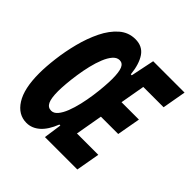

<svg xmlns="http://www.w3.org/2000/svg" viewBox="-196 -886 1056 1056"><g transform="rotate(45 331.5 -358.0)"><path d="M166 17Q101 17 61.8 -45Q22.5 -107 22.5 -225.5Q22.5 -277.5 30.8 -344.2Q39 -411 56.5 -479Q74 -547 102.2 -604.8Q130.5 -662.5 170.8 -697.8Q211 -733 264.5 -733Q319.5 -733 347.5 -692Q375.5 -651 383 -578H390.5L419 -716H663L638.5 -577.5H480.5L403.5 -138.5H569.5L545 0H293L308 -105H300.5Q276.5 -43.5 242 -13.2Q207.5 17 166 17ZM214.5 -126.5Q235 -126.5 251.5 -146.2Q268 -166 280.8 -198.5Q293.5 -231 302.8 -270.8Q312 -310.5 317.8 -351Q323.5 -391.5 326.2 -427Q329 -462.5 329 -486.5Q329 -541.5 318.5 -565.8Q308 -590 284.5 -590Q263.5 -590 246.2 -570.2Q229 -550.5 215.8 -518Q202.5 -485.5 193 -445.8Q183.5 -406 177.5 -365.5Q171.5 -325 168.5 -289.5Q165.5 -254 165.5 -230Q165.5 -175.5 177.2 -151Q189 -126.5 214.5 -126.5ZM377.5 -297 401.5 -433.5H590.5L566 -297Z"/></g></svg>

Font: Google Sans Code
Style: Italic
Weight: 400
Italic angle: -10°
Monospace: yes
Designer: Google Sans Code Authors
Foundry: Google LLC
Version: Version 6.000